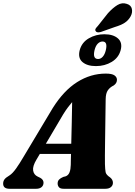

<svg xmlns="http://www.w3.org/2000/svg" viewBox="-46 -1171 840 1191"><path d="M180.5 -181.5Q155.5 -140 159.5 -113.5Q163.5 -87 188 -75.5L203.5 -68Q215 -61.5 219.5 -53.8Q224 -46 224 -38Q224 -20.5 211.8 -10.2Q199.5 0 179 0H13Q-26.5 0 -26.5 -32Q-26.5 -46 -19 -57.2Q-11.5 -68.5 13 -83Q31.5 -94.5 53.8 -125.8Q76 -157 99 -196.5L281 -500.5Q349.5 -609.5 433 -662Q516.5 -714.5 610 -714.5Q648.5 -714.5 664 -703.5Q679.5 -692.5 679.5 -676Q679.5 -655 659.5 -641Q636.5 -630 623.2 -611.2Q610 -592.5 609.5 -555.5Q609 -531 608.5 -488Q608 -445 607.2 -394Q606.5 -343 605.8 -293.8Q605 -244.5 604.8 -206.5Q604.5 -168.5 605 -153Q606 -119 609.2 -102.8Q612.5 -86.5 637 -70.5Q654.5 -56.5 654.5 -37Q654.5 -21 642.2 -10.5Q630 0 608 0H349Q327.5 0 319.5 -9.8Q311.5 -19.5 311.5 -33Q311.5 -47.5 320.2 -56.8Q329 -66 346.5 -73.5L362 -77.5Q378.5 -84 385.5 -102.5Q392.5 -121 393 -148.5Q393 -161 393.5 -178.2Q394 -195.5 394.5 -216H201ZM346.5 -462.5 238.5 -279.5H396Q397.5 -342.5 399.2 -412.2Q401 -482 401.5 -537.5Q390.5 -525 376.8 -507Q363 -489 346.5 -462.5ZM623.5 -1089Q654 -1122.5 682.5 -1139.8Q711 -1157 740.5 -1147Q767 -1139 772 -1115.8Q777 -1092.5 764 -1069Q750 -1044 726.8 -1029.2Q703.5 -1014.5 666.5 -1003.5L579 -972.5Q553.5 -965.5 546.5 -979.5Q543 -987 548 -994.5Q553 -1002 560.5 -1009.5ZM549 -761Q495 -761 465.5 -786.2Q436 -811.5 448.5 -860Q461.5 -908 504.8 -933.2Q548 -958.5 601.5 -958.5Q656.5 -958.5 685.8 -932.5Q715 -906.5 702.5 -860Q690 -813 647 -787Q604 -761 549 -761ZM590 -913.5Q574 -913.5 560.8 -900.5Q547.5 -887.5 540.5 -860Q527.5 -805 562.5 -805Q578.5 -805 591.2 -819Q604 -833 610.5 -860Q623 -913.5 590 -913.5Z"/></svg>

Font: Fraunces 9pt S000 Black
Style: Italic
Weight: 900
Italic angle: -16°
Version: Version 1.000; ttfautohint (v1.8.3)